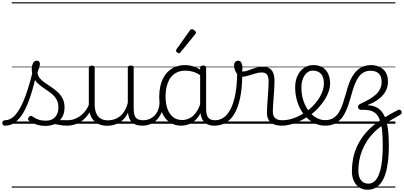

<svg xmlns="http://www.w3.org/2000/svg" viewBox="-104 -1095 3575 1699"><path d="M-59 17Q-72 17 -78 9.5Q-84 2 -84 -7Q-84 -16 -78 -23.5Q-72 -31 -60 -31Q-21 -31 12.5 -59.5Q46 -88 76.5 -144.5Q107 -201 135.5 -286Q164 -371 191 -483L226 -474Q199 -350 170 -258Q141 -166 106.5 -105Q72 -44 31 -13.5Q-10 17 -59 17ZM487 17Q454 17 427.5 11.5Q401 6 376 3.5Q351 1 322 12L343 -11Q380 -25 405.5 -29Q431 -33 451.5 -32Q472 -31 493 -31Q502 -31 506 -23.5Q510 -16 508.5 -7Q507 2 501.5 9.5Q496 17 487 17ZM298 19Q256 19 218 7Q180 -5 151 -27Q145 -33 144.5 -41.5Q144 -50 152 -59Q159 -68 166.5 -69.5Q174 -71 183 -65Q211 -45 238.5 -36Q266 -27 303 -27Q354 -27 383.5 -58.5Q413 -90 413 -144Q413 -186 396 -215.5Q379 -245 352 -266.5Q325 -288 295 -307.5Q265 -327 238 -350.5Q211 -374 194 -406Q177 -438 177 -485Q177 -511 187.5 -534.5Q198 -558 222 -558Q235 -558 242 -550.5Q249 -543 249 -530Q249 -519 243.5 -499.5Q238 -480 228 -456Q229 -427 247 -404.5Q265 -382 292 -363.5Q319 -345 349 -325Q379 -305 406 -280.5Q433 -256 450 -223Q467 -190 467 -144Q467 -71 421 -26Q375 19 298 19ZM0 555H550V565H0ZM0 -20H550V0H0ZM0 -505H550V-500H0ZM0 -1075H550V-1065H0Z M485 17Q474 17 468.5 9.5Q463 2 463.5 -7Q464 -16 471 -23.5Q478 -31 491 -31Q528 -31 559 -43Q590 -55 614 -75Q638 -95 656 -120Q674 -145 684 -172Q688 -183 697 -182.5Q706 -182 712 -174.5Q718 -167 715 -157Q704 -124 684 -93Q664 -62 635.5 -37Q607 -12 569 2.5Q531 17 485 17ZM550 555V565ZM550 -20V0ZM550 -505V-500ZM550 -1075V-1065Z M845 18Q797 18 760 -1.5Q723 -21 702.5 -61.5Q682 -102 682 -166V-496Q682 -505 688 -509.5Q694 -514 707 -514Q721 -514 727.5 -509.5Q734 -505 734 -496V-171Q734 -127 746.5 -95.5Q759 -64 785 -47Q811 -30 852 -30Q881 -30 908 -39Q935 -48 958 -66.5Q981 -85 999 -115Q1017 -145 1027 -186V-496Q1027 -506 1033.5 -510.5Q1040 -515 1054 -515Q1067 -515 1073 -510.5Q1079 -506 1079 -496V-137Q1079 -78 1097.5 -54.5Q1116 -31 1163 -31Q1173 -31 1177.5 -23.5Q1182 -16 1181.5 -7Q1181 2 1175 9.5Q1169 17 1157 17Q1127 17 1105 10.5Q1083 4 1067.5 -9Q1052 -22 1043 -41.5Q1034 -61 1030 -87L1029 -100Q1014 -66 992.5 -43Q971 -20 946.5 -7Q922 6 896 12Q870 18 845 18ZM550 555H1221V565H550ZM550 -20H1221V0H550ZM550 -505H1221V-500H550ZM550 -1075H1221V-1065H550Z M1156 17Q1145 17 1139.5 9.5Q1134 2 1134.5 -7Q1135 -16 1142 -23.5Q1149 -31 1162 -31Q1195 -31 1221.5 -43Q1248 -55 1267 -76Q1286 -97 1296.5 -125Q1307 -153 1308 -186Q1309 -198 1318 -201.5Q1327 -205 1335.5 -201.5Q1344 -198 1343 -186Q1342 -142 1327.5 -104.5Q1313 -67 1288.5 -40Q1264 -13 1230 2Q1196 17 1156 17ZM1221 555V565ZM1221 -20V0ZM1221 -505V-500ZM1221 -1075V-1065Z M1498 17Q1443 17 1399 -12Q1355 -41 1330 -98Q1305 -155 1305 -238Q1305 -288 1314.5 -331Q1324 -374 1343 -408.5Q1362 -443 1389.5 -467.5Q1417 -492 1453.5 -505.5Q1490 -519 1535 -519Q1573 -519 1609.5 -506.5Q1646 -494 1682 -470V-419Q1642 -449 1607 -459.5Q1572 -470 1536 -470Q1504 -470 1476.5 -460.5Q1449 -451 1427.5 -432Q1406 -413 1391.5 -385.5Q1377 -358 1369 -322Q1361 -286 1361 -242Q1361 -180 1377.5 -133Q1394 -86 1426.5 -59.5Q1459 -33 1508 -33Q1542 -33 1574 -49Q1606 -65 1632.5 -101.5Q1659 -138 1676 -202L1694 -159Q1673 -85 1639.5 -47Q1606 -9 1568.5 4Q1531 17 1498 17ZM1794 17Q1760 17 1736 7Q1712 -3 1697 -22Q1682 -41 1674.5 -69Q1667 -97 1667 -132V-495Q1667 -506 1674 -510.5Q1681 -515 1695 -515Q1708 -515 1714 -510.5Q1720 -506 1720 -496V-133Q1720 -81 1737 -56Q1754 -31 1800 -31Q1807 -31 1811 -23.5Q1815 -16 1814.5 -7Q1814 2 1809.5 9.5Q1805 17 1794 17ZM1221 555H1856V565H1221ZM1221 -20H1856V0H1221ZM1221 -505H1856V-500H1221ZM1221 -1075H1856V-1065H1221Z M1794 17Q1781 17 1775.5 9.5Q1770 2 1771.5 -7Q1773 -16 1780.5 -23.5Q1788 -31 1800 -31Q1839 -31 1873 -53.5Q1907 -76 1934 -125Q1961 -174 1977 -253.5Q1993 -333 1995 -447Q1995 -453 2002 -456Q2009 -459 2017.5 -458Q2026 -457 2033 -452.5Q2040 -448 2040 -438Q2039 -312 2020 -225Q2001 -138 1968 -84.5Q1935 -31 1890.5 -7Q1846 17 1794 17ZM1856 555H1881V565H1856ZM1856 -20H1881V0H1856ZM1856 -505H1881V-500H1856ZM1856 -1075H1881V-1065H1856Z M1480 -623Q1473 -623 1463 -631Q1453 -639 1453 -647Q1453 -649 1454.5 -651.5Q1456 -654 1458 -659L1577 -827Q1580 -832 1584 -834.5Q1588 -837 1594 -837Q1600 -837 1608.5 -832Q1617 -827 1623.5 -820.5Q1630 -814 1630 -808Q1630 -803 1629 -800.5Q1628 -798 1624 -793L1493 -632Q1487 -623 1480 -623Z M2385 17Q2360 17 2337 11Q2314 5 2296 -8.5Q2278 -22 2268 -44Q2258 -66 2258 -97Q2258 -124 2260.5 -159Q2263 -194 2265.5 -232.5Q2268 -271 2270.5 -307Q2273 -343 2273 -374Q2273 -419 2257.5 -436.5Q2242 -454 2211 -454Q2186 -454 2153.5 -444Q2121 -434 2089 -424.5Q2057 -415 2031 -415Q2015 -415 2000.5 -431.5Q1986 -448 1976.5 -471.5Q1967 -495 1967 -514Q1967 -527 1971 -536.5Q1975 -546 1983.5 -552Q1992 -558 2003 -558Q2023 -558 2032 -540Q2041 -522 2041 -497Q2041 -488 2040.5 -479Q2040 -470 2039 -462Q2056 -461 2076.5 -467Q2097 -473 2120.5 -482Q2144 -491 2169 -497.5Q2194 -504 2220 -504Q2256 -504 2279 -491Q2302 -478 2313.5 -449.5Q2325 -421 2325 -376Q2325 -345 2322.5 -308.5Q2320 -272 2317.5 -235Q2315 -198 2312.5 -165Q2310 -132 2310 -108Q2310 -68 2331 -49.5Q2352 -31 2391 -31Q2402 -31 2407 -23.5Q2412 -16 2411.5 -7Q2411 2 2404.5 9.5Q2398 17 2385 17ZM1881 555H2449V565H1881ZM1881 -20H2449V0H1881ZM1881 -505H2449V-500H1881ZM1881 -1075H2449V-1065H1881Z M2387 17Q2374 17 2368.5 9.5Q2363 2 2364.5 -7Q2366 -16 2373.5 -23.5Q2381 -31 2393 -31Q2449 -31 2503 -52Q2557 -73 2601 -105Q2609 -110 2615.5 -107Q2622 -104 2626.5 -96.5Q2631 -89 2631 -80.5Q2631 -72 2624 -67Q2590 -43 2550 -24Q2510 -5 2468.5 6Q2427 17 2387 17ZM2449 555V565ZM2449 -20V0ZM2449 -505V-500ZM2449 -1075V-1065Z M2604 -106Q2627 -122 2647.5 -140.5Q2668 -159 2685 -180Q2709 -207 2726 -236.5Q2743 -266 2752.5 -295.5Q2762 -325 2762 -355Q2762 -414 2736 -442Q2710 -470 2664 -470Q2654 -470 2648.5 -477.5Q2643 -485 2644 -494.5Q2645 -504 2651 -511.5Q2657 -519 2668 -519Q2721 -519 2754 -496.5Q2787 -474 2802 -437Q2817 -400 2817 -358Q2817 -324 2805.5 -288.5Q2794 -253 2773 -218.5Q2752 -184 2723 -152Q2704 -129 2680.5 -108Q2657 -87 2632 -69ZM2449 555H2893V565H2449ZM2449 -20H2893V0H2449ZM2449 -505H2893V-500H2449ZM2449 -1075H2893V-1065H2449Z M2773 17Q2729 17 2689 0Q2649 -17 2616 -48Q2583 -79 2559 -121.5Q2535 -164 2521.5 -214.5Q2508 -265 2508 -321Q2508 -364 2519.5 -400.5Q2531 -437 2553 -463.5Q2575 -490 2604 -504.5Q2633 -519 2668 -519Q2679 -519 2684 -511.5Q2689 -504 2688 -494.5Q2687 -485 2681 -477.5Q2675 -470 2664 -470Q2642 -470 2624 -459.5Q2606 -449 2592.5 -429.5Q2579 -410 2571 -383Q2563 -356 2563 -323Q2563 -257 2581 -203.5Q2599 -150 2629 -111.5Q2659 -73 2696.5 -52.5Q2734 -32 2774 -32Q2817 -32 2846.5 -51Q2876 -70 2896 -103Q2916 -136 2930.5 -180.5Q2945 -225 2959 -274Q2972 -325 2989.5 -369Q3007 -413 3033 -447Q3059 -481 3095 -500Q3131 -519 3182 -519Q3192 -519 3196.5 -511.5Q3201 -504 3200 -494.5Q3199 -485 3192.5 -477Q3186 -469 3175 -469Q3139 -469 3112.5 -453.5Q3086 -438 3067 -410Q3048 -382 3034 -345Q3020 -308 3008 -265Q2994 -213 2977 -162.5Q2960 -112 2935 -71.5Q2910 -31 2870.5 -7Q2831 17 2773 17ZM2893 555H2931V565H2893ZM2893 -20H2931V0H2893ZM2893 -505H2931V-500H2893ZM2893 -1075H2931V-1065H2893Z M3149 584Q3108 584 3077 564.5Q3046 545 3028 508Q3010 471 3010 419Q3010 367 3019 316.5Q3028 266 3048 217.5Q3068 169 3099 124Q3130 79 3174.5 37.5Q3219 -4 3278 -43L3299 3Q3250 33 3212.5 69.5Q3175 106 3147.5 147Q3120 188 3102 232.5Q3084 277 3075.5 323.5Q3067 370 3067 416Q3067 470 3090.5 500Q3114 530 3155 530Q3180 530 3200 517Q3220 504 3235.5 477.5Q3251 451 3261.5 411Q3272 371 3277.5 316.5Q3283 262 3283 194Q3283 126 3278.5 75.5Q3274 25 3264 -11.5Q3254 -48 3238 -71Q3222 -94 3198.5 -106.5Q3175 -119 3144 -121Q3132 -123 3118.5 -123.5Q3105 -124 3092 -123Q3082 -122 3075 -128Q3068 -134 3065 -142.5Q3062 -151 3066.5 -160.5Q3071 -170 3084 -176Q3126 -195 3161 -215Q3196 -235 3221 -258Q3246 -281 3259.5 -308.5Q3273 -336 3273 -370Q3273 -422 3246.5 -445.5Q3220 -469 3176 -469Q3165 -469 3159.5 -477Q3154 -485 3154.5 -494.5Q3155 -504 3162 -511.5Q3169 -519 3181 -519Q3203 -519 3228.5 -512.5Q3254 -506 3277 -490Q3300 -474 3314.5 -444.5Q3329 -415 3329 -370Q3329 -339 3318 -309.5Q3307 -280 3284.5 -253.5Q3262 -227 3228.5 -205Q3195 -183 3150 -166V-164Q3202 -162 3238 -139.5Q3274 -117 3296 -72.5Q3318 -28 3327.5 38.5Q3337 105 3337 194Q3337 270 3329.5 332.5Q3322 395 3307 442Q3292 489 3269.5 520.5Q3247 552 3217 568Q3187 584 3149 584ZM3289 -49Q3322 -70 3355 -88.5Q3388 -107 3419 -122Q3428 -127 3436 -123Q3444 -119 3448 -111.5Q3452 -104 3450 -95Q3448 -86 3438 -80Q3407 -62 3372 -42Q3337 -22 3304 -1ZM2930 555H3395V565H2930ZM2930 -20H3395V0H2930ZM2930 -505H3395V-500H2930ZM2930 -1075H3395V-1065H2930Z"/></svg>

Font: Playwrite AR Guides
Style: Regular
Weight: 400
Designer: Veronika Burian, José Scaglione
Foundry: TypeTogether
Version: Version 1.003